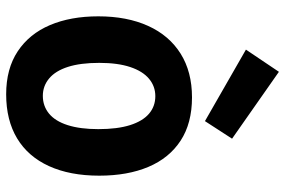

<svg xmlns="http://www.w3.org/2000/svg" viewBox="-171 -737 925 623"><g transform="rotate(90 291.5 -425.5)"><path d="M373 -628 141 -761 213 -868 430 -716ZM399 -282Q399 -344 386 -385Q373 -426 349 -446.5Q325 -467 292 -467Q260 -467 235.5 -446.5Q211 -426 197.5 -385.5Q184 -345 184 -285Q184 -224 197 -183.5Q210 -143 234.5 -122.5Q259 -102 291 -102Q324 -102 348.5 -122Q373 -142 386 -182.5Q399 -223 399 -282ZM550 -285Q550 -190 519 -122Q488 -54 429 -18.5Q370 17 286 17Q203 17 146.5 -20.5Q90 -58 61.5 -125Q33 -192 33 -282Q33 -375 64 -443.5Q95 -512 154 -549Q213 -586 296 -586Q380 -586 436.5 -549Q493 -512 521.5 -444.5Q550 -377 550 -285Z"/></g></svg>

Font: Yaldevi ExtraLight
Style: Bold
Weight: 700
Version: Version 1.100